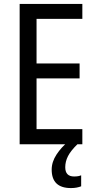

<svg xmlns="http://www.w3.org/2000/svg" viewBox="-20 -785 488 977"><path d="M399 -51H80V-765H399V-689H166V-462H385V-386H166V-128H399ZM312 66Q312 113 357 113Q369 113 377.5 111.5Q386 110 393 107V163Q383 167 370 169.5Q357 172 341 172Q243 172 243 78Q243 39 267.5 1.5Q292 -36 327 -64L374 -51Q340 -18 326 9.5Q312 37 312 66Z"/></svg>

Font: Noto Sans Tamil UI Condensed
Style: Regular
Weight: 400
Width: 3
Designer: Jelle Bosma - Monotype Design Team
Foundry: Monotype Imaging Inc.
Version: Version 2.004; ttfautohint (v1.8.4.7-5d5b)